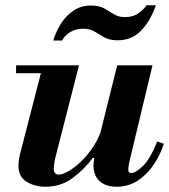

<svg xmlns="http://www.w3.org/2000/svg" viewBox="-20 -698 642 729"><path d="M152 11Q112 11 81 -8Q50 -27 50 -69Q50 -88 56 -113L143 -450H280L189 -95Q188 -88 186 -76.5Q184 -65 184 -57Q184 -47 189 -41Q194 -35 203 -35Q217 -35 240 -48Q263 -61 288.5 -85.5Q314 -110 336 -144Q358 -178 370 -220L339 -98H332Q302 -57 257 -23Q212 11 152 11ZM41 -420V-450H215V-420ZM422 11Q396 11 376.5 2Q357 -7 346 -25Q335 -43 335 -70Q335 -82 338 -97.5Q341 -113 351 -153L425 -450H559L472 -87Q469 -74 468 -65.5Q467 -57 467 -54Q467 -41 479 -41Q494 -41 521.5 -66.5Q549 -92 577 -161L602 -152Q589 -111 564 -73.5Q539 -36 503.5 -12.5Q468 11 422 11ZM182 -544Q193 -579 212 -609Q231 -639 259.5 -658Q288 -677 325 -677Q357 -677 376 -666Q395 -655 412.5 -644Q430 -633 455 -633Q486 -633 507.5 -649Q529 -665 536 -678H572Q551 -618 515.5 -581.5Q480 -545 427 -545Q396 -545 376.5 -556Q357 -567 339.5 -578Q322 -589 295 -589Q268 -589 246.5 -576Q225 -563 216 -544Z"/></svg>

Font: Libre Bodoni
Style: Bold Italic
Weight: 700
Italic angle: -13°
Version: Version 2.005;gftools[0.9.23]